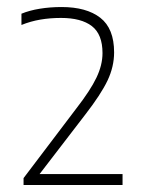

<svg xmlns="http://www.w3.org/2000/svg" viewBox="-20 -834 414 546"><path d="M47 -308V-327.5L197 -525.5Q237 -577 254.2 -613Q271.5 -649 271.5 -683Q271.5 -736.5 241.2 -759.8Q211 -783 153.5 -783Q122 -783 94.5 -778.2Q67 -773.5 41 -763V-795Q64 -804.5 93.2 -809.2Q122.5 -814 155 -814Q226 -814 265.2 -783.5Q304.5 -753 304.5 -685Q304.5 -644.5 285.8 -605Q267 -565.5 222 -507.5L84.5 -328.5L79.5 -339H328.5V-308Z"/></svg>

Font: Encode Sans SC Thin
Style: Regular
Weight: 250
Designer: Multiple Designers
Foundry: Impallari Type
Version: Version 3.002